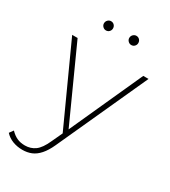

<svg xmlns="http://www.w3.org/2000/svg" viewBox="-244 -803 975 1104"><g transform="rotate(30 244.0 -251.0)"><path d="M87 197Q52 197 22 185.5Q-8 174 -29 151L-10 125Q11 147 34 157.5Q57 168 87 168Q125 168 154 147Q183 126 208 70L241 -1L5 -519H41L259 -38L477 -519H512L240 78Q220 122 196.5 148.5Q173 175 146 186Q119 197 87 197ZM328 -638Q316 -638 307 -647Q298 -656 298 -668Q298 -681 307 -690Q316 -699 328 -699Q341 -699 349.5 -690Q358 -681 358 -668Q358 -656 349.5 -647Q341 -638 328 -638ZM160 -638Q148 -638 139 -647Q130 -656 130 -668Q130 -681 139 -690Q148 -699 160 -699Q173 -699 181.5 -690Q190 -681 190 -668Q190 -656 181.5 -647Q173 -638 160 -638Z"/></g></svg>

Font: Montserrat Thin ExtraLight
Style: Regular
Weight: 250
Version: Version 9.000